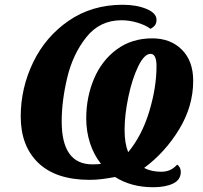

<svg xmlns="http://www.w3.org/2000/svg" viewBox="-20 -745 854 806"><path d="M463 -2Q437 3 410 6.5Q383 10 357 10Q215 10 141 -61Q67 -132 67 -256Q67 -375 119 -483Q171 -591 268.5 -658Q366 -725 495 -725Q553 -725 595 -707.5Q637 -690 637 -662Q637 -649 631.5 -640.5Q626 -632 612 -624Q590 -640 556.5 -650Q523 -660 490 -660Q399 -660 342.5 -589Q286 -518 262.5 -420Q239 -322 239 -235Q239 -55 368 -55Q391 -55 404 -57Q374 -95 358 -144Q342 -193 342 -248Q342 -337 374.5 -414Q407 -491 470 -537.5Q533 -584 619 -584Q696 -584 743.5 -536.5Q791 -489 791 -406Q791 -299 732 -202Q673 -105 585 -40Q615 -24 657 -24Q677 -24 693 -31Q709 -38 724 -54Q730 -50 734.5 -42Q739 -34 739 -24Q739 10 706.5 25.5Q674 41 623 41Q531 41 463 -2ZM637 -467Q637 -519 612 -519Q586 -519 560.5 -467Q535 -415 519 -339Q503 -263 503 -199Q503 -144 518 -106Q576 -176 606.5 -277Q637 -378 637 -467Z"/></svg>

Font: Noto Serif NarrowExtraBold
Style: Italic
Weight: 800
Width: 4
Italic angle: -12°
Designer: Monotype Design Team
Foundry: Monotype Imaging Inc.
Version: Version 1.001